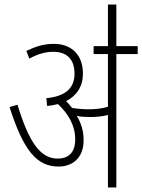

<svg xmlns="http://www.w3.org/2000/svg" viewBox="-20 -825 626 845"><path d="M348 -208C348 -248 337 -284 318 -315C335 -311 357 -310 377 -310C402 -310 429 -312 455 -319V0H492V-587H586V-622H492V-805H455V-622H392V-587H455V-355C427 -347 400 -344 371 -344C348 -344 323 -346 297 -350C289 -361 280 -371 271 -380C318 -404 345 -445 345 -501C345 -582 296 -632 217 -632C172 -632 136 -620 96 -601L109 -567C146 -587 179 -597 215 -597C276 -597 308 -562 308 -501C308 -439 270 -401 184 -393L187 -359C205 -360 220 -363 235 -367C278 -327 311 -275 311 -212C311 -152 280 -127 234 -127C157 -127 107 -200 57 -364L22 -354C84 -160 143 -92 238 -92C296 -92 348 -127 348 -208Z"/></svg>

Font: Noto Sans Devanagari UI Condensed ExtraLight
Style: Regular
Weight: 200
Width: 3
Designer: Jelle Bosma - Monotype Design Team
Foundry: Monotype Imaging Inc.
Version: Version 2.004